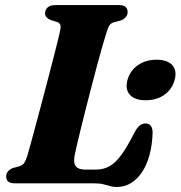

<svg xmlns="http://www.w3.org/2000/svg" viewBox="-20 -720 709 754"><path d="M348.8 0H39Q18.5 0 11.2 -7.9Q3.9 -15.8 4.3 -27.8Q4.4 -39.2 12 -47.6Q19.5 -56.1 31.4 -60.3L55.9 -66.9Q68.9 -71 75 -79.9Q81 -88.9 87.1 -107.7Q91.7 -123 100.2 -154Q108.6 -185 119.7 -225.9Q130.8 -266.8 143 -313Q155.2 -359.1 167.2 -405Q179.1 -450.8 189.6 -491.3Q200 -531.7 207.3 -561.5Q214.6 -591.2 217.1 -605.1Q219.6 -617.2 216 -624.2Q212.3 -631.1 203.6 -633.9L178.6 -641.5Q169.2 -645.4 163.1 -651.7Q157 -657.9 157 -667.8Q157 -682.1 167.4 -691.1Q177.8 -700 197.4 -700H446.6Q466.8 -700 474 -692.2Q481.2 -684.4 481.2 -672.4Q481.2 -660.3 473.4 -652.2Q465.7 -644 455.2 -639.8L427.7 -632.7Q417.4 -629.6 411.4 -622.5Q405.5 -615.3 400 -598Q392.5 -574.8 382.5 -539.9Q372.5 -505 361.3 -463.5Q350.2 -421.9 338.8 -377.9Q327.4 -333.8 316.6 -291.3Q305.8 -248.8 296.9 -212.4Q288.1 -176 281.8 -149.6Q275.6 -123.3 273.5 -111.6Q267.1 -79.8 277.8 -66.9Q288.5 -54 313.1 -54H356.4Q387 -54 410.7 -67.6Q434.5 -81.2 457.4 -112.9Q480.4 -144.7 507.9 -199.3Q518.6 -219.3 528.8 -227.2Q539.1 -235.2 550.3 -235.2Q566.4 -235.2 573 -224.9Q579.7 -214.7 579.3 -197.4Q577.7 -149.6 566.9 -110.4Q556.1 -71.3 537.4 -43.5Q518.7 -15.7 493.8 -0.7Q468.9 14.3 438.2 14.3Q424.3 14.3 412.2 10.7Q400.1 7.1 385.6 3.5Q371.2 0 348.8 0ZM552.1 -326.3Q509.2 -326.3 489.9 -347.8Q470.7 -369.3 480.6 -406.1Q490.6 -442.2 521.2 -463.8Q551.8 -485.5 594.8 -485.5Q638.1 -485.5 656.9 -463.8Q675.8 -442.2 665.8 -406.1Q656.2 -369.7 625.8 -348Q595.4 -326.3 552.1 -326.3Z"/></svg>

Font: Fraunces
Style: Italic
Weight: 900
Italic angle: -16°
Version: Version 1.000;[0bf87f6ff]